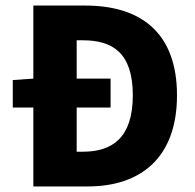

<svg xmlns="http://www.w3.org/2000/svg" viewBox="-20 -671 702 691"><path d="M100 0H296C486 0 617 -103 617 -328C617 -554 486 -651 287 -651H100V-388L26 -383V-284H100ZM256 -125V-284H378V-388H256V-526H278C383 -526 458 -483 458 -328C458 -174 383 -125 278 -125Z"/></svg>

Font: DAIFUKU Sans
Style: Bold
Weight: 700
Designer: Original font ‘Source Han Sans JP’ : Paul D. Hunt
Foundry: Daifuku
Version: Version 1.000